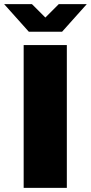

<svg xmlns="http://www.w3.org/2000/svg" viewBox="-51 -905 438 925"><path d="M63 0V-688H271V0ZM-31 -885H103L193 -795H142L232 -885H367L248 -752H88Z"/></svg>

Font: Archivo SemiCondensed Black
Style: Regular
Weight: 900
Width: 4
Designer: Hector Gatti
Foundry: Omnibus-Type
Version: Version 2.001